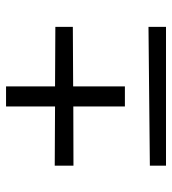

<svg xmlns="http://www.w3.org/2000/svg" viewBox="12 -568 553 616"><g transform="rotate(-90 288.0 -259.5)"><path d="M64.9 -359.9 254.9 -358.9V-516.1H319.3V-358.9L510.3 -357.9V-301.8L319.3 -300.8V-134.8H254.9V-300.3L64.9 -299.8ZM510.3 -2.9H64.9V-54.7L510.3 -59.1Z"/></g></svg>

Font: Lora
Style: Regular
Weight: 400
Designer: Olga Karpushina, Alexei Vanyashin
Foundry: Cyreal (www.cyreal.org, a@cyreal.org)
Version: Version 1.014